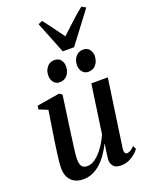

<svg xmlns="http://www.w3.org/2000/svg" viewBox="-180 -1078 908 1178"><g transform="rotate(-20 274.0 -489.0)"><path d="M155 11Q122.5 11 98.5 -1.5Q74.5 -14 61.2 -39Q48 -64 48 -100.5Q48 -115 50.2 -138.5Q52.5 -162 56 -188.5Q59.5 -215 63 -239.2Q66.5 -263.5 69 -279L97.5 -463L40.5 -486L44.5 -509.5L192.5 -534L211 -521.5L177.5 -281.5Q175.5 -263 172 -239.8Q168.5 -216.5 165.5 -193.2Q162.5 -170 160.5 -150.2Q158.5 -130.5 158.5 -119.5Q158.5 -97 163.5 -83Q168.5 -69 179 -62.8Q189.5 -56.5 206 -56.5Q232 -56.5 259.5 -77.2Q287 -98 312 -132.8Q337 -167.5 355 -209L400.5 -525.5H508L444.5 -84Q442.5 -66.5 446.8 -57Q451 -47.5 461 -47.5Q470.5 -47.5 482.8 -54.5Q495 -61.5 509.5 -76.5L520.5 -54.5Q512 -41.5 494.2 -26.2Q476.5 -11 452.8 -0.2Q429 10.5 401 10.5Q366 10.5 351.5 -7Q337 -24.5 337.5 -49Q337.5 -52.5 338.8 -64Q340 -75.5 342.2 -90.8Q344.5 -106 346.8 -121.5Q349 -137 351 -148.5L349.5 -149Q334 -117.5 314 -88.5Q294 -59.5 269.8 -37.2Q245.5 -15 216.8 -2Q188 11 155 11ZM221 -598Q197.5 -598 182.8 -616Q168 -634 168.5 -661Q168.5 -692 187 -714.8Q205.5 -737.5 235 -737.5Q263 -737.5 276.8 -719.5Q290.5 -701.5 290.5 -678Q290.5 -644 272 -621Q253.5 -598 221 -598ZM408.5 -598Q385 -598 370.2 -616Q355.5 -634 355.5 -661Q356 -692 374.2 -714.8Q392.5 -737.5 422.5 -737.5Q450 -737.5 464 -719.5Q478 -701.5 478 -678Q477.5 -644 459.2 -621Q441 -598 408.5 -598ZM303 -770 220.5 -977 247.5 -989Q271.5 -958.5 297.2 -923.5Q323 -888.5 349.5 -851Q387 -885 423.5 -919.8Q460 -954.5 504 -989L530.5 -973.5L377 -770Z"/></g></svg>

Font: Merriweather 96pt Medium
Style: Italic
Weight: 500
Italic angle: -7.8°
Version: Version 2.101